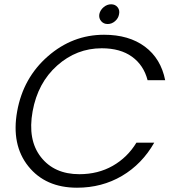

<svg xmlns="http://www.w3.org/2000/svg" viewBox="-20 -869 811 895"><path d="M465 -707Q581 -707 655.5 -651.5Q730 -596 750 -495H668Q650 -565 595.5 -604.5Q541 -644 454 -644Q337 -644 246.5 -563.5Q156 -483 132 -350Q108 -217 170.5 -137Q233 -57 350 -57Q437 -57 505.5 -96Q574 -135 616 -204H699Q642 -104 548.5 -49Q455 6 339 6Q192 6 112 -94Q32 -194 60 -350Q88 -506 203 -606.5Q318 -707 465 -707ZM443 -803Q447 -822 463 -835.5Q479 -849 498 -849Q517 -849 528 -835.5Q539 -822 535 -803Q532 -784 516.5 -770.5Q501 -757 482 -757Q463 -757 451.5 -770.5Q440 -784 443 -803Z"/></svg>

Font: Poppins Light
Style: Italic
Weight: 300
Italic angle: -10°
Designer: Ninad Kale (Devanagari), Jonny Pinhorn (Latin)
Foundry: Indian Type Foundry
Version: Version 3.200;PS 1.000;hotconv 16.6.54;makeotf.lib2.5.65590